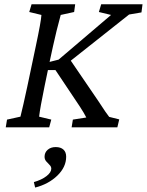

<svg xmlns="http://www.w3.org/2000/svg" viewBox="-20 -593 684 894"><path d="M6.8 0 12.7 -36.1 75.2 -49.8Q87.4 -98.1 107.4 -191.4L146.5 -377Q171.4 -494.1 172.9 -523.4L116.2 -537.1L127 -573.2H330.1L325.2 -537.1L262.7 -523.4Q242.7 -450.7 226.6 -377L210.9 -304.7L252.9 -315.4L497.1 -523.4L440.4 -537.1L451.2 -573.2H643.6L638.7 -535.2L581.1 -525.4L309.6 -310.5L437.5 -123Q477.5 -61.5 488.3 -48.8L535.2 -37.1L526.4 0H313.5L319.3 -36.1L381.8 -45.9Q371.6 -66.4 352.5 -95.7L238.3 -266.6H203.1L187.5 -191.4Q167 -92.3 162.1 -49.8L218.8 -36.1L209 0ZM143.6 280.3 137.7 254.9Q174.8 244.1 196.8 226.8Q218.8 209.5 218.8 192.4Q218.8 182.6 210.9 175Q203.1 167.5 195.3 158.4Q187.5 149.4 187.5 136.7Q187.5 117.2 201.9 104.5Q216.3 91.8 239.3 91.8Q262.7 91.8 275.4 103.5Q288.1 115.2 288.1 136.7Q288.1 185.1 246.8 224.9Q205.6 264.6 143.6 280.3Z"/></svg>

Font: Crimson Pro
Style: Italic
Weight: 400
Italic angle: -12°
Designer: Jacques Le Bailly
Foundry: Baron von Fonthausen
Version: Version 1.003